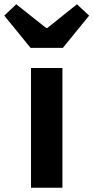

<svg xmlns="http://www.w3.org/2000/svg" viewBox="-66 -878 437 898"><path d="M79 0V-560H226V0ZM77 -654 -46 -805 10 -858 150 -747H155L294 -858L351 -805L228 -654Z"/></svg>

Font: Source Han Sans TC
Style: Bold
Weight: 700
Designer: Ryoko NISHIZUKA Ë•øÂ°öÊ∂ºÂ≠ê (kana, bopomofo & ideographs); Paul D. Hunt (Latin, Greek & Cyrillic); Sandoll Communicatio
Foundry: Adobe
Version: Version 2.004;hotconv 1.0.118;makeotfexe 2.5.65603